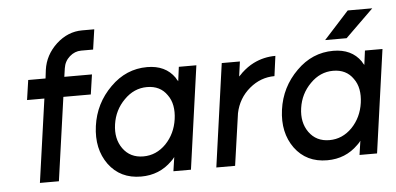

<svg xmlns="http://www.w3.org/2000/svg" viewBox="-50 -815 1913 927"><g transform="rotate(-5 906.5 -352.0)"><path d="M376 -716Q307 -716 251 -665Q195 -613 185 -541L180 -500H96L82 -404H166L109 0H201L258 -404H391L405 -500H271L277 -541Q282 -575 307 -597Q332 -619 363 -619H421L435 -716Z M826 -500 817 -431Q814 -435 811 -440Q808 -445 806 -449Q762 -512 673 -512Q571 -512 495 -436Q417 -359 402 -250Q387 -140 442 -64Q498 12 599 12Q688 12 749 -49Q754 -53 758 -58Q762 -63 766 -68L756 0H841L911 -500ZM664 -416Q728 -416 761 -368Q778 -345 783.5 -315Q789 -285 784 -250Q779 -215 765 -185.5Q751 -156 728 -132Q681 -84 618 -84Q554 -84 519 -133Q485 -181 495 -250Q505 -319 553 -367Q601 -416 664 -416Z M1034 -500 964 0H1055L1091 -252Q1106 -324 1161 -370Q1215 -415 1282 -415L1295 -512Q1238 -512 1188 -487Q1158 -472 1129 -445Q1125 -441 1121 -436.5Q1117 -432 1112 -428L1122 -500Z M1541 -567H1645L1781 -700H1662ZM1728 -500 1719 -431Q1716 -435 1713 -440Q1710 -445 1708 -449Q1664 -512 1575 -512Q1473 -512 1397 -436Q1319 -359 1304 -250Q1289 -140 1344 -64Q1400 12 1501 12Q1590 12 1651 -49Q1656 -53 1660 -58Q1664 -63 1668 -68L1658 0H1743L1813 -500ZM1566 -416Q1630 -416 1663 -368Q1680 -345 1685.5 -315Q1691 -285 1686 -250Q1681 -215 1667 -185.5Q1653 -156 1630 -132Q1583 -84 1520 -84Q1456 -84 1421 -133Q1387 -181 1397 -250Q1407 -319 1455 -367Q1503 -416 1566 -416Z"/></g></svg>

Font: Unageo
Style: Medium-Italic
Weight: 500
Designer: Richard Sepsi
Foundry: Richard Sepsi
Version: Version 2.000